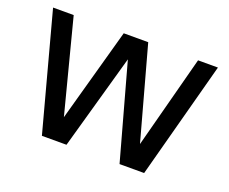

<svg xmlns="http://www.w3.org/2000/svg" viewBox="-94 -692 1000 840"><g transform="rotate(20 406.0 -272.0)"><path d="M168 0 22 -544H118L230.5 -109.5L351 -544H465L583.5 -113L697 -544H789.5L644 0H529.5L407 -443L282.5 0Z"/></g></svg>

Font: Encode Sans SmCnd Md
Style: Regular
Weight: 500
Width: 4
Designer: Multiple Designers
Foundry: Impallari Type
Version: Version 3.002; ttfautohint (v1.8.3) -l 8 -r 50 -G 200 -x 14 